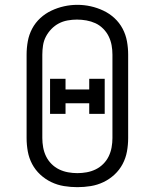

<svg xmlns="http://www.w3.org/2000/svg" viewBox="-20 -766 640 794"><path d="M300 8Q272 8 244.5 3.5Q217 -1 192 -13Q167 -25 146.5 -44Q126 -63 113 -87.5Q100 -112 95 -139.5Q90 -167 90 -195V-540Q90 -568 95 -595.5Q100 -623 113 -647.5Q126 -672 146.5 -691Q167 -710 192.5 -722Q218 -734 245 -740Q272 -746 300 -746Q328 -746 355 -740Q382 -734 407.5 -722Q433 -710 453.5 -691Q474 -672 487 -647.5Q500 -623 505 -595.5Q510 -568 510 -540V-195Q510 -167 505 -139.5Q500 -112 487 -87.5Q474 -63 453.5 -44Q433 -25 408 -13Q383 -1 355.5 3.5Q328 8 300 8ZM300 -50Q319 -50 338.5 -53.5Q358 -57 375.5 -65.5Q393 -74 407 -88Q421 -102 429.5 -119.5Q438 -137 441.5 -156.5Q445 -176 445 -195V-540Q445 -560 441.5 -579Q438 -598 429.5 -615.5Q421 -633 406.5 -647.5Q392 -662 374.5 -670Q357 -678 337.5 -681.5Q318 -685 298 -685Q279 -685 259.5 -681.5Q240 -678 223 -669Q206 -660 192.5 -646Q179 -632 170 -615Q161 -598 158 -578.5Q155 -559 155 -540V-195Q155 -176 158.5 -156.5Q162 -137 170.5 -119.5Q179 -102 193 -88Q207 -74 224.5 -65.5Q242 -57 261.5 -53.5Q281 -50 300 -50ZM187 -295V-440H251V-396H349V-440H413V-295H349V-339H251V-295Z"/></svg>

Font: Iosevka Curly Slab LtEx
Style: Regular
Weight: 300
Width: 7
Monospace: yes
Designer: Belleve Invis
Foundry: Belleve Invis
Version: Version 11.1.0; ttfautohint (v1.8.3)